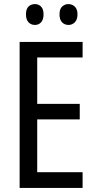

<svg xmlns="http://www.w3.org/2000/svg" viewBox="-20 -919 471 939"><path d="M384 0H76V-714H384V-638H162V-411H370V-335H162V-77H384ZM107 -849Q107 -875 119.5 -887Q132 -899 151 -899Q169 -899 181 -886.5Q193 -874 193 -849Q193 -823 181 -810Q169 -797 151 -797Q132 -797 119.5 -810Q107 -823 107 -849ZM271 -849Q271 -875 284 -887Q297 -899 314 -899Q333 -899 346 -886.5Q359 -874 359 -849Q359 -823 346 -810Q333 -797 315 -797Q296 -797 283.5 -810Q271 -823 271 -849Z"/></svg>

Font: Noto Sans Display Condensed
Style: Regular
Weight: 400
Width: 3
Designer: Monotype Design Team
Foundry: Monotype Imaging Inc.
Version: Version 2.003